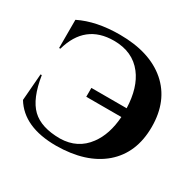

<svg xmlns="http://www.w3.org/2000/svg" viewBox="-138 -769 958 938"><g transform="rotate(30 341.0 -300.0)"><path d="M492 -318Q488 -433 437 -499Q380 -573 274 -573Q112 -573 66 -408H59V-567Q152 -613 284 -613Q453 -613 549 -530Q644 -447 644 -300Q644 -153 548 -70Q452 12 284 13Q102 13 33 -100L45 -251H52Q71 -129 124 -78Q177 -27 284 -27Q382 -29 437 -104Q484 -167 491 -268H293V-318Z"/></g></svg>

Font: Cinzel Bold(RUS BY LYAJKA)
Style: Regular
Weight: 700
Designer: Natanael Gama
Version: Version 1.001;PS 001.001;hotconv 1.0.56;makeotf.lib2.0.21325